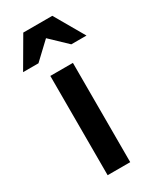

<svg xmlns="http://www.w3.org/2000/svg" viewBox="-229 -816 722 876"><g transform="rotate(-30 132.0 -378.0)"><path d="M64 0V-523H183V0ZM56 -756H209L299 -600H219L133 -682L46 -600H-35Z"/></g></svg>

Font: Rising Sun SemiBold
Style: Regular
Weight: 600
Designer: Matt McInerney, Pablo Impallari, Rodrigo Fuenzalida (Raleway font), Stephen Hutchings (Greek), Cristiano Sobral (main ch
Foundry: The Rising Sun Project Authors
Version: Version 4.327; ttfautohint (v1.8.4.7-5d5b-dirty)